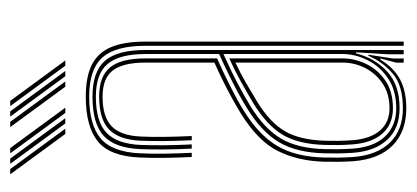

<svg xmlns="http://www.w3.org/2000/svg" viewBox="-234 -556 795 366"><g transform="rotate(-90 163.0 -372.5)"><path d="M259.2 0V-492Q259.2 -549.5 236.8 -574.5Q214.2 -599.5 162.2 -599.5Q108.8 -599.5 82.6 -577.6Q56.5 -555.8 54.2 -501.8Q53.2 -479.8 53.6 -454.5Q54 -429.2 55.2 -404H47.2Q46 -429.8 45.6 -454.9Q45.2 -480 46.2 -502Q48.5 -560 76.9 -583Q105.2 -606 162.2 -606Q199.8 -606 222.9 -594.5Q246 -583 256.6 -557.9Q267.2 -532.8 267.2 -492V0ZM140.2 -14.2Q173.8 -14.2 196.8 -29.6Q219.8 -45 231.6 -68.5Q243.5 -92 243.5 -116.5V-343.5Q214 -330.5 188.1 -316.9Q162.2 -303.2 144 -292Q101 -265.5 82.2 -233.6Q63.5 -201.8 62.2 -150Q62 -134 62.1 -123.1Q62.2 -112.2 63.2 -96.8Q66.2 -56.5 86.5 -35.4Q106.8 -14.2 140.2 -14.2ZM140.2 -20.5Q109.5 -20.5 91.8 -40.6Q74 -60.8 71.2 -97.8Q70 -115.5 70 -125.4Q70 -135.2 70.2 -149.5Q71.5 -199.8 89.2 -230Q107 -260.2 148.5 -285.8Q167.8 -297.5 190.4 -310Q213 -322.5 235.2 -332.5V-116.5Q235.2 -94 224.8 -71.9Q214.2 -49.8 193.2 -35.1Q172.2 -20.5 140.2 -20.5ZM140.2 -27Q167.5 -27 186.9 -39.9Q206.2 -52.8 216.8 -73.2Q227.2 -93.8 227.2 -116.5V-320.8Q207 -311.2 189.2 -301Q171.5 -290.8 152.2 -279Q112.8 -254.8 96.1 -225.9Q79.5 -197 78.2 -149.2Q78 -136.8 78 -126Q78 -115.2 79.2 -97.5Q81.8 -63.8 97.5 -45.4Q113.2 -27 140.2 -27ZM140.2 5Q95.8 5 69.4 -20.9Q43 -46.8 39.2 -96Q38.2 -111 38.1 -123.1Q38 -135.2 38.2 -151Q39.5 -201 58.5 -239.5Q77.5 -278 131.5 -311.2Q144.8 -319.2 159.8 -327.5Q174.8 -335.8 191.6 -344.1Q208.5 -352.5 227.2 -360.8V-492Q227.2 -535 212.2 -554.5Q197.2 -574 162.2 -574Q124 -574 105.9 -556.8Q87.8 -539.5 86.2 -500.5Q85.2 -478.5 85.6 -454.2Q86 -430 87.2 -404H79.2Q77.8 -433 77.6 -457Q77.5 -481 78.2 -500.8Q80 -542.5 99.6 -561.5Q119.2 -580.5 162.2 -580.5Q201.2 -580.5 218.2 -559.5Q235.2 -538.5 235.2 -492V-355.8Q206.5 -343 179.8 -329.4Q153 -315.8 135.5 -304.8Q89.2 -276.2 68.4 -241.1Q47.5 -206 46.2 -150.8Q46 -135 46.1 -123.4Q46.2 -111.8 47.2 -96.2Q50.8 -50.5 74.9 -26Q99 -1.5 140.2 -1.5Q182.5 -1.5 205.1 -20Q227.8 -38.5 240.2 -67.2H242.2L235 -20.5V0H227V-13.8L235 -44.5H233Q216.8 -18 194.5 -6.5Q172.2 5 140.2 5ZM243 0V-29.5L246.8 -90.8H244.8Q235.5 -54.8 209.9 -31.2Q184.2 -7.8 140.2 -7.8Q101.8 -7.8 80 -31.4Q58.2 -55 55.2 -96.8Q54.2 -113 54.1 -124.1Q54 -135.2 54.2 -150.2Q55.5 -204.2 75.4 -237.6Q95.2 -271 140 -298.5Q152.5 -306.2 168.1 -314.8Q183.8 -323.2 202.8 -332.6Q221.8 -342 243.5 -351.8V-492Q243.5 -542 224.6 -564.4Q205.8 -586.8 162.2 -586.8Q114.8 -586.8 93.5 -566.6Q72.2 -546.5 70.2 -501Q69.5 -482.8 69.6 -457.6Q69.8 -432.5 71.2 -404H63.2Q61.8 -432.2 61.6 -457.1Q61.5 -482 62.2 -501.2Q64.2 -550.5 87.6 -571.9Q111 -593.2 162.2 -593.2Q210 -593.2 230.6 -569.5Q251.2 -545.8 251.2 -492V0ZM131.2 -645 54.2 -750H64.2L141.2 -645ZM91.2 -645 14.2 -750H24.2L101.2 -645ZM111.2 -645 34.2 -750H44.2L121.2 -645ZM221.2 -645 144.2 -750H154.2L231.2 -645ZM181.2 -645 104.2 -750H114.2L191.2 -645ZM201.2 -645 124.2 -750H134.2L211.2 -645Z"/></g></svg>

Font: Big Shoulders Inline Text SC Thin
Style: Regular
Weight: 100
Designer: Patric King
Foundry: XO Type Co
Version: Version 2.002